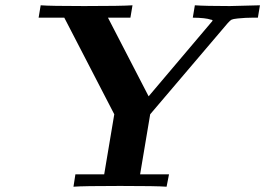

<svg xmlns="http://www.w3.org/2000/svg" viewBox="-20 -706 1003 726"><path d="M126 -639.2 133.8 -686Q168.9 -683.1 297.9 -683.1Q439.9 -683.1 481 -686L473.1 -639.2H388.2L542 -341.8L784.2 -627.9Q783.2 -627.9 783.2 -628.9Q783.2 -629.9 781.5 -630.9Q779.8 -631.8 776.9 -631.8Q756.8 -638.7 709 -639.2L716.8 -686Q755.9 -683.1 849.1 -683.1Q861.3 -683.1 962.9 -686L955.1 -639.2H935.1Q909.2 -639.2 878.9 -636.2Q860.8 -634.3 855.5 -631.6Q850.1 -628.9 840.8 -618.2L547.9 -273.9L509.8 -46.9H619.1L609.9 0Q573.7 -2.9 433.8 -2.9Q293.9 -2.9 257.8 0L265.1 -46.9H374L412.1 -273.9L223.1 -639.2Z"/></svg>

Font: CMU Serif Extra
Style: BoldSlanted
Weight: 700
Italic angle: -9.46001°
Version: Version 0.7.0